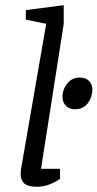

<svg xmlns="http://www.w3.org/2000/svg" viewBox="-20 -719 377 743"><path d="M123.3 3.7Q102.5 3.7 88.2 -1.1Q73.9 -6 67 -17.5Q60.1 -29 60.1 -46.9Q60.1 -51.9 60.5 -57.7Q61 -63.5 62.1 -68.6L158.8 -626.8L79.9 -643.1V-679.9L226.6 -698.9V-626.8L138.8 -65.8H212.3V-26.6Q210.2 -25.4 197.7 -17.8Q185.3 -10.3 165.9 -3.3Q146.5 3.7 123.3 3.7ZM269.3 -296.2Q248.7 -296.2 235.3 -309.5Q221.8 -322.8 221.8 -343.9Q221.8 -372.7 240.3 -395.8Q258.7 -418.9 288.3 -418.9Q311.3 -418.9 324.4 -405.9Q337.4 -392.9 337.4 -371.4Q337.4 -343.5 319.9 -319.9Q302.5 -296.2 269.3 -296.2Z"/></svg>

Font: Faustina Light
Style: Italic
Weight: 300
Italic angle: -8°
Designer: Alfonso Garcia
Foundry: http://www.omnibus-type.com
Version: Version 1.200